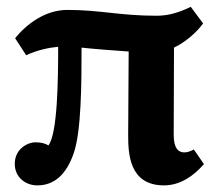

<svg xmlns="http://www.w3.org/2000/svg" viewBox="-20 -541 653 577"><path d="M86.4 -113.3C62 -113.3 24.4 -92.8 24.4 -48.8C24.4 -8.3 56.2 16.1 92.3 16.1C143.1 16.1 179.2 -16.6 201.2 -79.6C224.6 -145.5 225.1 -291.5 225.1 -397.9C259.3 -394 329.1 -388.7 366.7 -386.2C366.7 -331.5 365.2 -205.6 365.2 -136.2C365.2 -81.5 367.2 16.1 472.7 16.1C522 16.1 562.5 -12.7 592.8 -47.9L562.5 -91.8C552.7 -86.4 543 -83 533.7 -83C515.6 -83 502 -95.7 502 -136.2C502 -223.6 502.9 -310.5 502.9 -397.9C536.6 -413.6 572.3 -444.8 590.3 -470.7L553.2 -520.5C509.8 -499 477.5 -493.7 450.2 -493.7C339.8 -493.7 281.7 -511.2 182.6 -511.2C116.2 -511.2 60.5 -469.2 25.4 -426.3L58.6 -375C91.8 -390.6 127.4 -397.9 154.8 -400.4C154.8 -299.3 152.8 -139.2 125.5 -104C115.2 -110.4 102.5 -113.3 86.4 -113.3Z"/></svg>

Font: Parastoo
Style: Bold
Weight: 700
Foundry: Saber Rastikerdar (saber.rastikerdar@gmail.com)
Version: Version 2.0.1